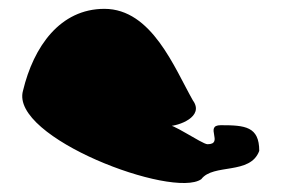

<svg xmlns="http://www.w3.org/2000/svg" viewBox="-20 -583 638 434"><path d="M32 -378C2 -272 371 -133 435 -178C462 -214 546 -187 566 -242C566 -297 534 -300 479 -300C441 -300 487 -257 449 -257C437 -257 361 -310 361 -298C383 -298 443 -319 416 -356C374 -430 323 -563 216 -563C116 -563 56 -478 32 -378Z"/></svg>

Font: Interstorm
Style: Regular
Weight: 400
Version: Version 0.7